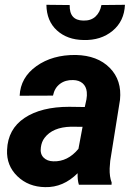

<svg xmlns="http://www.w3.org/2000/svg" viewBox="-20 -766 565 796"><path d="M307.1 0Q300.8 -20 301.8 -47.9Q242.2 11.7 167 9.8Q97.7 8.8 52 -35.4Q6.3 -79.6 9.3 -144.5Q12.7 -231 81.8 -277.1Q150.9 -323.2 267.1 -323.2L331.5 -322.3L338.4 -354Q341.3 -370.1 339.8 -384.8Q337.4 -407.7 322.5 -420.7Q307.6 -433.6 283.2 -434.1Q251 -435.1 228.5 -418.2Q206.1 -401.4 199.7 -369.6L61.5 -369.1Q64.9 -444.8 131.1 -491.9Q197.3 -539.1 294.4 -538.1Q384.3 -536.1 435.1 -484.6Q485.8 -433.1 477.5 -352.1L437 -99.1L434.6 -67.9Q433.6 -33.2 442.9 -9.3L442.4 0ZM201.2 -97.2Q260.7 -95.2 305.2 -148.9L322.3 -240.2L274.4 -240.7Q198.2 -238.8 164.6 -194.3Q152.3 -178.2 149.4 -154.8Q145.5 -128.4 160.4 -113Q175.3 -97.7 201.2 -97.2ZM498 -746.1Q495.1 -678.2 446.8 -638.2Q398.4 -598.1 326.2 -600.1Q258.8 -601.1 216.1 -639.9Q173.3 -678.7 172.4 -746.1L269 -745.1Q267.1 -681.6 325.2 -680.7Q356.9 -679.7 376 -697.5Q395 -715.3 400.4 -745.1Z"/></svg>

Font: RobotoInd
Style: Bold Italic
Weight: 700
Italic angle: -12°
Designer: Google
Version: Version 2.001150; 2014